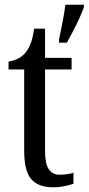

<svg xmlns="http://www.w3.org/2000/svg" viewBox="-20 -780 374 810"><path d="M229 -613Q236 -647 243.5 -685Q251 -723 256 -760H334V-750Q327 -729 314.5 -702Q302 -675 288 -648Q274 -621 262 -600H229ZM203 10Q141 10 111.5 -24.5Q82 -59 82 -145V-487H16V-520Q38 -524 55.5 -532.5Q73 -541 87 -557Q100 -573 109 -595.5Q118 -618 124 -659H170V-536H282V-487H170V-143Q170 -90 185.5 -66.5Q201 -43 231 -43Q248 -43 262 -45Q276 -47 290 -51V-5Q277 0 254 5Q231 10 203 10Z"/></svg>

Font: Noto Serif Condensed
Style: Regular
Weight: 400
Width: 3
Designer: Monotype Design Team
Foundry: Monotype Imaging Inc.
Version: Version 2.013; ttfautohint (v1.8.4.7-5d5b)